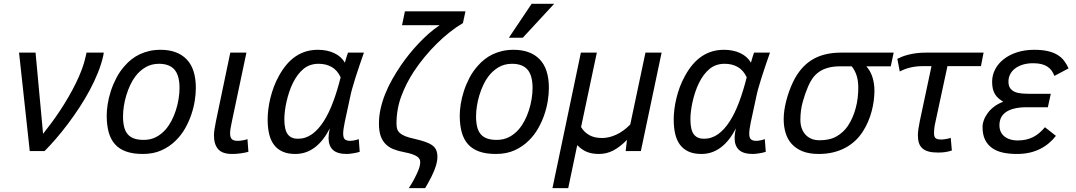

<svg xmlns="http://www.w3.org/2000/svg" viewBox="-20 -786 5599 999"><path d="M165 -512.2 204.1 -89.8Q224.6 -115.2 247.3 -146Q270 -176.8 292.5 -210.7Q314.9 -244.6 335.9 -280.8Q356.9 -316.9 374.8 -353.3Q392.6 -389.6 405.8 -424.8Q418.9 -460 425.8 -492.2L430.2 -512.2H520L517.1 -495.1Q507.8 -453.6 489.7 -408.4Q471.7 -363.3 447.3 -317.6Q422.9 -272 393.6 -227.3Q364.3 -182.6 333.3 -141.4Q302.2 -100.1 271.2 -64.2Q240.2 -28.3 211.9 0H134.8L79.1 -512.2Z M535.2 -185.1Q535.2 -211.4 540.3 -244.1Q545.4 -276.9 556.6 -311.8Q567.9 -346.7 585.7 -380.9Q603.5 -415 629.4 -443.8Q645.5 -462.4 664.8 -477.5Q684.1 -492.7 707.3 -503.7Q730.5 -514.6 757.3 -520.8Q784.2 -526.9 815.4 -526.9Q902.8 -526.9 950.9 -477.5Q999 -428.2 999 -328.1Q999 -297.9 993.4 -262Q987.8 -226.1 975.3 -189.5Q962.9 -152.8 943.1 -117.9Q923.3 -83 895 -55.2Q863.3 -23.4 821 -4.2Q778.8 15.1 723.1 15.1Q671.9 15.1 636 2.2Q600.1 -10.7 577.9 -35.9Q555.7 -61 545.4 -98.4Q535.2 -135.7 535.2 -185.1ZM620.1 -180.2Q620.1 -148.4 626 -125.2Q631.8 -102.1 644.8 -87.2Q657.7 -72.3 678.2 -65.2Q698.7 -58.1 728 -58.1Q763.2 -58.1 791.3 -72.5Q819.3 -86.9 841.3 -111.8Q858.4 -131.3 872.1 -157.2Q885.7 -183.1 895 -211.9Q904.3 -240.7 909.2 -270.8Q914.1 -300.8 914.1 -328.1Q914.1 -393.1 887.9 -423.6Q861.8 -454.1 807.1 -454.1Q767.6 -454.1 736.8 -435.8Q706.1 -417.5 684.1 -388.2Q668.9 -368.2 657.2 -342.8Q645.5 -317.4 637.2 -290Q628.9 -262.7 624.5 -234.4Q620.1 -206.1 620.1 -180.2Z M1272.5 3.9Q1266.1 5.9 1256.3 7.8Q1246.6 9.8 1235.1 11.5Q1223.6 13.2 1211.4 14.2Q1199.2 15.1 1187.5 15.1Q1136.7 15.1 1115 -10Q1093.3 -35.2 1093.3 -80.1Q1093.3 -95.7 1096.2 -114.3Q1099.1 -132.8 1103.5 -154.8L1178.2 -512.2H1262.2L1185.5 -148.9Q1181.6 -130.9 1179.4 -116.7Q1177.2 -102.5 1177.2 -91.8Q1177.2 -70.8 1186.3 -62Q1195.3 -53.2 1217.3 -53.2Q1228.5 -53.2 1242.7 -55.7Q1256.8 -58.1 1267.6 -62Z M1851.6 3.9Q1844.7 6.3 1835.7 8.3Q1826.7 10.3 1817.4 11.7Q1808.1 13.2 1799.3 14.2Q1790.5 15.1 1784.7 15.1Q1734.9 15.1 1712.2 -6.1Q1689.5 -27.3 1689.5 -68.8Q1689.5 -75.7 1690.9 -89.1Q1692.4 -102.5 1695.8 -118.2Q1664.1 -54.2 1618.7 -19.5Q1573.2 15.1 1516.6 15.1Q1478.5 15.1 1451.2 3.2Q1423.8 -8.8 1406.2 -31.7Q1388.7 -54.7 1380.6 -88.1Q1372.6 -121.6 1372.6 -165Q1372.6 -189 1376 -217Q1379.4 -245.1 1386.5 -274.4Q1393.6 -303.7 1404.5 -333.3Q1415.5 -362.8 1430.7 -390.1Q1468.8 -460 1519.3 -493.4Q1569.8 -526.9 1633.8 -526.9Q1682.6 -526.9 1719.2 -509.5Q1755.9 -492.2 1774.4 -460Q1778.3 -474.1 1782.5 -487.8Q1786.6 -501.5 1790.5 -512.2H1873.5Q1861.3 -477.5 1849.9 -443.8Q1838.4 -410.2 1828.9 -379.9Q1819.3 -349.6 1812.3 -324.2Q1805.2 -298.8 1801.8 -280.8L1773.4 -148.9Q1769.5 -130.4 1767.6 -116Q1765.6 -101.6 1765.6 -90.8Q1765.6 -67.9 1775.1 -60.5Q1784.7 -53.2 1801.8 -53.2Q1811.5 -53.2 1823.7 -55.7Q1835.9 -58.1 1846.7 -62ZM1529.8 -64Q1570.3 -64 1603.8 -88.1Q1637.2 -112.3 1664.6 -155.3Q1691.9 -198.2 1713.6 -256.8Q1735.4 -315.4 1752.4 -383.8Q1735.4 -420.4 1706.1 -437.3Q1676.8 -454.1 1637.7 -454.1Q1591.8 -454.1 1559.8 -428Q1527.8 -401.9 1504.4 -355Q1493.2 -332.5 1484.9 -307.4Q1476.6 -282.2 1470.9 -257.3Q1465.3 -232.4 1462.4 -209Q1459.5 -185.5 1459.5 -166Q1459.5 -110.8 1477.1 -87.4Q1494.6 -64 1529.8 -64Z M2086.9 -727.1H2401.9L2388.7 -666Q2355.5 -646.5 2321 -619.4Q2286.6 -592.3 2253.4 -559.6Q2220.2 -526.9 2189.5 -489.7Q2158.7 -452.6 2132.8 -413.1Q2092.8 -352.1 2067.9 -284.9Q2043 -217.8 2043 -142.1Q2043 -126.5 2046.6 -114.7Q2050.3 -103 2060.3 -94Q2070.3 -85 2088.1 -77.6Q2106 -70.3 2134.8 -64Q2169.4 -56.2 2192.9 -47.9Q2216.3 -39.6 2230.2 -29.1Q2244.1 -18.6 2250 -4.2Q2255.9 10.3 2255.9 29.8Q2255.9 71.3 2225.6 131.8Q2218.8 145 2212.9 156.2Q2207 167.5 2202.1 175.8Q2196.8 185.1 2191.9 192.9H2106.9Q2113.8 183.1 2120.6 171.4Q2126.5 161.6 2133.8 148.2Q2141.1 134.8 2147.9 120.1Q2157.7 99.6 2162.1 84.7Q2166.5 69.8 2166.5 57.1Q2166.5 49.3 2163.1 42.2Q2159.7 35.2 2150.4 28.6Q2141.1 22 2125 16.4Q2108.9 10.7 2083.5 5.9Q2051.8 0 2027.3 -9.8Q2002.9 -19.5 1986.1 -36.6Q1969.2 -53.7 1960.4 -79.3Q1951.7 -105 1951.7 -143.1Q1951.7 -181.6 1960.4 -220.7Q1969.2 -259.8 1984.6 -298.1Q2000 -336.4 2021 -373.5Q2042 -410.6 2065.9 -445.8Q2085 -473.6 2108.2 -502.7Q2131.3 -531.7 2157.2 -559.1Q2183.1 -586.4 2210.9 -611.1Q2238.8 -635.7 2267.6 -654.8H2071.8Z M2372.1 -185.1Q2372.1 -211.4 2377.2 -244.1Q2382.3 -276.9 2393.6 -311.8Q2404.8 -346.7 2422.6 -380.9Q2440.4 -415 2466.3 -443.8Q2482.4 -462.4 2501.7 -477.5Q2521 -492.7 2544.2 -503.7Q2567.4 -514.6 2594.2 -520.8Q2621.1 -526.9 2652.3 -526.9Q2739.7 -526.9 2787.8 -477.5Q2835.9 -428.2 2835.9 -328.1Q2835.9 -297.9 2830.3 -262Q2824.7 -226.1 2812.3 -189.5Q2799.8 -152.8 2780 -117.9Q2760.3 -83 2731.9 -55.2Q2700.2 -23.4 2658 -4.2Q2615.7 15.1 2560.1 15.1Q2508.8 15.1 2472.9 2.2Q2437 -10.7 2414.8 -35.9Q2392.6 -61 2382.3 -98.4Q2372.1 -135.7 2372.1 -185.1ZM2457 -180.2Q2457 -148.4 2462.9 -125.2Q2468.8 -102.1 2481.7 -87.2Q2494.6 -72.3 2515.1 -65.2Q2535.6 -58.1 2564.9 -58.1Q2600.1 -58.1 2628.2 -72.5Q2656.2 -86.9 2678.2 -111.8Q2695.3 -131.3 2709 -157.2Q2722.7 -183.1 2731.9 -211.9Q2741.2 -240.7 2746.1 -270.8Q2751 -300.8 2751 -328.1Q2751 -393.1 2724.9 -423.6Q2698.7 -454.1 2644 -454.1Q2604.5 -454.1 2573.7 -435.8Q2543 -417.5 2521 -388.2Q2505.9 -368.2 2494.1 -342.8Q2482.4 -317.4 2474.1 -290Q2465.8 -262.7 2461.4 -234.4Q2457 -206.1 2457 -180.2ZM2700.2 -589.8H2627.9L2746.1 -766.1H2863.3Z M3314.5 0H3235.4L3242.2 -58.1Q3205.6 -21 3170.9 -2.9Q3136.2 15.1 3096.2 15.1Q3060.1 15.1 3033.4 4.2Q3006.8 -6.8 2983.4 -30.8L2936.5 192.9H2854.5L3002.4 -512.2H3085.4L3003.4 -125Q3018.6 -99.1 3045.2 -83.5Q3071.8 -67.9 3113.3 -67.9Q3148.4 -67.9 3186.3 -85.2Q3224.1 -102.5 3259.3 -138.2L3338.4 -512.2H3422.4Z M3964.4 3.9Q3957.5 6.3 3948.5 8.3Q3939.5 10.3 3930.2 11.7Q3920.9 13.2 3912.1 14.2Q3903.3 15.1 3897.5 15.1Q3847.7 15.1 3825 -6.1Q3802.2 -27.3 3802.2 -68.8Q3802.2 -75.7 3803.7 -89.1Q3805.2 -102.5 3808.6 -118.2Q3776.9 -54.2 3731.4 -19.5Q3686 15.1 3629.4 15.1Q3591.3 15.1 3564 3.2Q3536.6 -8.8 3519 -31.7Q3501.5 -54.7 3493.4 -88.1Q3485.4 -121.6 3485.4 -165Q3485.4 -189 3488.8 -217Q3492.2 -245.1 3499.3 -274.4Q3506.3 -303.7 3517.3 -333.3Q3528.3 -362.8 3543.5 -390.1Q3581.5 -460 3632.1 -493.4Q3682.6 -526.9 3746.6 -526.9Q3795.4 -526.9 3832 -509.5Q3868.7 -492.2 3887.2 -460Q3891.1 -474.1 3895.3 -487.8Q3899.4 -501.5 3903.3 -512.2H3986.3Q3974.1 -477.5 3962.6 -443.8Q3951.2 -410.2 3941.7 -379.9Q3932.1 -349.6 3925 -324.2Q3918 -298.8 3914.6 -280.8L3886.2 -148.9Q3882.3 -130.4 3880.4 -116Q3878.4 -101.6 3878.4 -90.8Q3878.4 -67.9 3887.9 -60.5Q3897.5 -53.2 3914.6 -53.2Q3924.3 -53.2 3936.5 -55.7Q3948.7 -58.1 3959.5 -62ZM3642.6 -64Q3683.1 -64 3716.6 -88.1Q3750 -112.3 3777.3 -155.3Q3804.7 -198.2 3826.4 -256.8Q3848.1 -315.4 3865.2 -383.8Q3848.1 -420.4 3818.8 -437.3Q3789.6 -454.1 3750.5 -454.1Q3704.6 -454.1 3672.6 -428Q3640.6 -401.9 3617.2 -355Q3606 -332.5 3597.7 -307.4Q3589.4 -282.2 3583.7 -257.3Q3578.1 -232.4 3575.2 -209Q3572.3 -185.5 3572.3 -166Q3572.3 -110.8 3589.8 -87.4Q3607.4 -64 3642.6 -64Z M4629.9 -512.2 4614.7 -440.9H4487.8Q4509.8 -416 4519.8 -383.3Q4529.8 -350.6 4529.8 -314Q4529.8 -288.6 4526.1 -261Q4522.5 -233.4 4515.1 -206.1Q4507.8 -178.7 4496.3 -152.1Q4484.9 -125.5 4469.7 -102.1Q4452.6 -75.2 4429.7 -53.7Q4406.7 -32.2 4377.9 -16.8Q4349.1 -1.5 4314.7 6.8Q4280.3 15.1 4239.7 15.1Q4189.9 15.1 4155.3 1Q4120.6 -13.2 4098.9 -37.6Q4077.1 -62 4067.4 -95Q4057.6 -127.9 4057.6 -166Q4057.6 -208.5 4070.3 -259Q4083 -309.6 4105.5 -357.9Q4142.1 -435.1 4203.1 -473.6Q4264.2 -512.2 4356.4 -512.2ZM4351.6 -440.9Q4315.4 -440.9 4288.3 -433.3Q4261.2 -425.8 4241.5 -411.9Q4221.7 -397.9 4208 -378.7Q4194.3 -359.4 4184.6 -335.9Q4168.9 -299.8 4156.7 -255.9Q4144.5 -211.9 4144.5 -162.1Q4144.5 -139.6 4150.9 -120.4Q4157.2 -101.1 4169.9 -86.7Q4182.6 -72.3 4201.2 -64.2Q4219.7 -56.2 4244.6 -56.2Q4298.3 -56.2 4333.7 -76.9Q4369.1 -97.7 4391.6 -130.9Q4405.3 -151.4 4415.5 -175Q4425.8 -198.7 4432.6 -224.4Q4439.5 -250 4442.6 -276.6Q4445.8 -303.2 4445.8 -329.1Q4445.8 -365.7 4437 -393.1Q4428.2 -420.4 4411.6 -440.9Z M5084 -441.9H4909.7L4846.7 -148.9Q4842.8 -131.8 4841.3 -118.9Q4839.8 -106 4839.8 -96.2Q4839.8 -85.9 4841.3 -79.1Q4842.8 -72.3 4847.2 -67.9Q4851.6 -63.5 4859.1 -61.8Q4866.7 -60.1 4878.9 -60.1Q4883.3 -60.1 4889.6 -60.8Q4896 -61.5 4902.8 -62.7Q4909.7 -64 4916 -65.4Q4922.4 -66.9 4926.8 -68.8L4932.6 -2.9Q4914.6 2.9 4897.9 5.4Q4881.3 7.8 4860.8 7.8Q4831.1 7.8 4811 2.2Q4791 -3.4 4778.8 -14.6Q4766.6 -25.9 4761.2 -42.5Q4755.9 -59.1 4755.9 -81.1Q4755.9 -96.2 4758.5 -114.5Q4761.2 -132.8 4765.6 -154.8L4826.7 -441.9H4780.8Q4756.3 -441.9 4737.3 -438.7Q4718.3 -435.5 4703.6 -431.2Q4689 -426.8 4678.7 -422.1Q4668.5 -417.5 4661.6 -414.1L4648.9 -480Q4660.2 -485.8 4674.6 -491.5Q4689 -497.1 4707.3 -501.7Q4725.6 -506.3 4748.5 -509.3Q4771.5 -512.2 4799.8 -512.2H5097.7Z M5474.1 -79.1Q5458 -58.6 5438 -41.5Q5418 -24.4 5393.1 -11.7Q5368.2 1 5337.9 8.1Q5307.6 15.1 5271 15.1Q5231.4 15.1 5198.7 8.1Q5166 1 5142.3 -15.6Q5118.7 -32.2 5105.5 -58.8Q5092.3 -85.4 5092.3 -125Q5092.3 -142.6 5099.4 -161.6Q5106.4 -180.7 5119.9 -198.7Q5133.3 -216.8 5153.6 -231.9Q5173.8 -247.1 5200.2 -256.8Q5187.5 -264.2 5176.8 -273.2Q5166 -282.2 5158.2 -294.2Q5150.4 -306.2 5146.2 -322.5Q5142.1 -338.9 5142.1 -360.8Q5142.1 -395 5158 -425.3Q5173.8 -455.6 5202.4 -478Q5231 -500.5 5271.2 -513.7Q5311.5 -526.9 5360.8 -526.9Q5401.4 -526.9 5430.7 -520.3Q5460 -513.7 5481 -501.2Q5502 -488.8 5515.9 -470.7Q5529.8 -452.6 5540 -430.2L5466.3 -391.1Q5460.4 -406.2 5451.7 -418.5Q5442.9 -430.7 5429.9 -439.2Q5417 -447.8 5398.9 -452.4Q5380.9 -457 5356 -457Q5325.2 -457 5301.3 -449.5Q5277.3 -441.9 5260.7 -429Q5244.1 -416 5235.6 -398.7Q5227.1 -381.3 5227.1 -361.8Q5227.1 -339.8 5236.1 -327.1Q5245.1 -314.5 5260.5 -307.9Q5275.9 -301.3 5296.9 -299.6Q5317.9 -297.9 5341.3 -297.9H5447.3L5432.1 -228H5322.3Q5283.2 -228 5256.1 -220.9Q5229 -213.9 5212.2 -201.4Q5195.3 -189 5187.7 -171.9Q5180.2 -154.8 5180.2 -134.8Q5180.2 -113.3 5188.2 -98.1Q5196.3 -83 5209.5 -73.5Q5222.7 -64 5239.5 -59.6Q5256.3 -55.2 5273.9 -55.2Q5298.8 -55.2 5319.1 -59.8Q5339.4 -64.5 5356.7 -73.5Q5374 -82.5 5388.7 -95.2Q5403.3 -107.9 5417 -124Z"/></svg>

Font: Clear Sans
Style: Italic
Weight: 400
Italic angle: -12°
Foundry: Intel Corporation
Version: Version 1.00